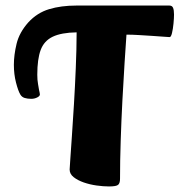

<svg xmlns="http://www.w3.org/2000/svg" viewBox="-20 -659 647 692"><path d="M372.9 13Q352.8 13 328.3 9.6Q303.9 6.2 281.9 -1.4Q259.9 -9.1 245.5 -20.5Q231 -31.9 231 -48Q231 -51.7 233.3 -84.1Q235.5 -116.4 239.1 -168.1Q242.8 -219.8 246.5 -282.8Q250.3 -345.8 253.1 -413.1Q256 -480.4 256.2 -542.4Q201.1 -541.6 169.9 -526.6Q138.8 -511.7 126.6 -478.9Q114.4 -446.1 114.4 -389.6Q114.4 -370.8 117 -356.7Q119.6 -342.5 120.6 -335.3Q121.6 -330.3 122.7 -325.8Q123.8 -321.3 123.8 -318.8Q123.8 -312.5 113.9 -307.7Q104 -302.8 92.8 -302.8Q79 -302.8 68.7 -306Q58.4 -309.3 53.1 -318.6Q45.4 -331.5 37.7 -361.4Q30 -391.2 30 -425.3Q30 -460.8 39.8 -501.4Q49.6 -542 82.2 -578.5Q114 -613 157.1 -626Q200.2 -639 255.7 -639H590.4Q600.4 -639 603.8 -630.7Q607.2 -622.4 607.2 -606.6Q607.2 -593.3 605.3 -573.9Q603.4 -554.4 599.9 -539.9Q596.4 -525.3 591.4 -525.3Q588.2 -525.3 570.2 -526.7Q552.1 -528.1 527.9 -529.7Q503.6 -531.3 479.6 -532.7Q455.6 -534.1 439.6 -534.1H435.8Q432.8 -494.8 429 -432.6Q425.1 -370.5 421.2 -297.9Q417.4 -225.3 415 -151.6Q412.6 -77.9 412.6 -14.6Q412.6 0.7 406.1 6.8Q399.6 13 372.9 13Z"/></svg>

Font: Briem Hand Thin
Style: Regular
Weight: 100
Designer: Gunnlaugur SE Briem, Eben Sorkin
Foundry: Sorkin Type Co.
Version: Version 1.003